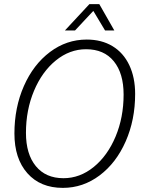

<svg xmlns="http://www.w3.org/2000/svg" viewBox="-20 -902 690 932"><path d="M50 -254Q50 -380 96 -484.5Q142 -589 222.5 -649.5Q303 -710 401 -710Q473 -710 526 -678Q579 -646 607.5 -586Q636 -526 636 -446Q636 -320 590 -215.5Q544 -111 463.5 -50.5Q383 10 285 10Q176 10 113 -61Q50 -132 50 -254ZM580 -443Q580 -546 532.5 -604.5Q485 -663 398 -663Q318 -663 251 -608.5Q184 -554 145 -461Q106 -368 106 -257Q106 -154 154 -95.5Q202 -37 288 -37Q368 -37 435 -91.5Q502 -146 541 -239Q580 -332 580 -443ZM414 -882H462L535 -754H490L433 -849L344 -754H295Z"/></svg>

Font: Sarabun ExtraLight
Style: Italic
Weight: 275
Italic angle: -10°
Designer: Suppakit Chalermlarp | Katatrad Co.,Ltd.
Foundry: Cadson Demak Co.,Ltd.
Version: Version 1.000; ttfautohint (v1.6)